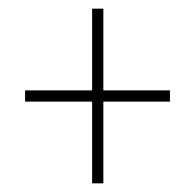

<svg xmlns="http://www.w3.org/2000/svg" viewBox="-20 -544 451 444"><path d="M193 -309H38V-335H193V-524H219V-335H373V-309H219V-120H193Z"/></svg>

Font: Noto Sans Gurmukhi ExtraCondensed Thin
Style: Regular
Weight: 100
Width: 2
Designer: Jelle Bosma - Monotype Design Team
Foundry: Monotype Imaging Inc.
Version: Version 2.004; ttfautohint (v1.8.4.7-5d5b)